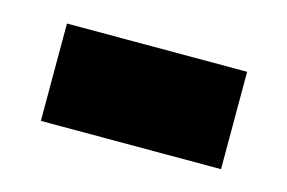

<svg xmlns="http://www.w3.org/2000/svg" viewBox="-38 -409 419 280"><g transform="rotate(15 172.0 -268.5)"><path d="M36 -195V-342H308V-195Z"/></g></svg>

Font: Noto Sans Malayalam SemiCondensed Black
Style: Regular
Weight: 900
Width: 4
Designer: Jelle Bosma - Monotype Design Team
Foundry: Monotype Imaging Inc.
Version: Version 2.104; ttfautohint (v1.8.4.7-5d5b)